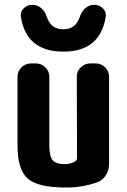

<svg xmlns="http://www.w3.org/2000/svg" viewBox="-20 -790 540 819"><path d="M387.7 -519.5Q411.1 -519.5 428.2 -502.9Q445.3 -486.3 445.3 -462.9V-91.8Q445.3 -64.5 431.2 -42Q417 -19.5 392.6 -11.7Q328.1 10.7 259.8 9.8Q141.6 9.8 98.1 -28.3Q54.7 -66.4 54.7 -169.9V-462.9Q54.7 -486.3 71.8 -502.9Q88.9 -519.5 112.3 -519.5H132.8Q156.2 -519.5 173.3 -502.9Q190.4 -486.3 190.4 -462.9V-169.9Q190.4 -124 204.6 -106.9Q218.8 -89.8 254.9 -89.8Q280.3 -89.8 300.8 -101.6Q308.6 -106.4 308.6 -116.2L307.6 -462.9Q307.6 -486.3 324.7 -502.9Q341.8 -519.5 365.2 -519.5ZM320.3 -717.8Q327.1 -740.2 343.8 -754.9Q360.4 -769.5 382.3 -769.5Q404.3 -769.5 419.4 -753.9Q434.6 -738.3 430.7 -716.8Q406.2 -569.3 249.5 -569.8Q92.8 -570.3 69.3 -716.8Q65.4 -738.3 80.6 -753.9Q95.7 -769.5 117.7 -769.5Q139.6 -769.5 156.2 -754.9Q172.9 -740.2 179.7 -717.8Q197.3 -665 250 -665Q302.7 -665 320.3 -717.8Z"/></svg>

Font: Rounded Mgen+ 1mn bold
Style: Bold
Weight: 700
Designer: [Source Han Sans]
Ryoko NISHIZUKA  (kana & ideographs); Paul D. Hunt (Latin, Greek & Cyrillic); Wenlong ZHANG  (bopomofo
Version: Version 1.059.20150602